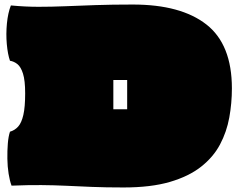

<svg xmlns="http://www.w3.org/2000/svg" viewBox="-20 -803 1053 847"><path d="M525 24Q445 24 385 21.5Q325 19 272 16.5Q219 14 162 13.5Q105 13 31 16Q23 -5 18 -36.5Q13 -68 12.5 -103Q12 -138 14.5 -169.5Q17 -201 24 -222Q45 -228 60 -244.5Q75 -261 83 -296Q91 -331 91 -391Q91 -448 81.5 -478Q72 -508 57 -520Q42 -532 24 -535Q14 -564 10 -608.5Q6 -653 10.5 -699.5Q15 -746 28 -779Q92 -773 149.5 -773Q207 -773 268 -775.5Q329 -778 401 -780.5Q473 -783 566 -783Q778 -783 890.5 -695Q1003 -607 1003 -413Q1003 -348 991.5 -284.5Q980 -221 950.5 -165.5Q921 -110 867 -67.5Q813 -25 729.5 -0.5Q646 24 525 24ZM480 -321H541V-450H480Z"/></svg>

Font: Oi
Style: Regular
Weight: 400
Designer: Kostas Bartsokas, Mohamad Dakak
Foundry: Foundry5
Version: Version 4.000